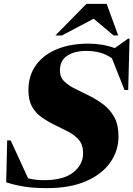

<svg xmlns="http://www.w3.org/2000/svg" viewBox="-20 -955 688 990"><path d="M591 -251.5Q591 -177 548 -116.5Q505 -56 423 -20.5Q341 15 223 15Q152 15 103.5 7Q55 -1 12 -15L17 -231H35L125 -35.5Q145.5 -30.5 165.8 -28.2Q186 -26 206.5 -26Q308 -26 358.2 -66.5Q408.5 -107 408.5 -164.5Q408.5 -208 386.5 -233.8Q364.5 -259.5 330.2 -277Q296 -294.5 260 -312Q224 -329.5 193.8 -351Q163.5 -372.5 145 -405.5Q126.5 -438.5 126.5 -490Q126.5 -564.5 164.8 -618.2Q203 -672 272.5 -701Q342 -730 436 -730Q470 -730 503.5 -724.8Q537 -719.5 572 -707L640 -755.5H648L641 -491H622L557 -654.5Q529 -674.5 496.2 -683.5Q463.5 -692.5 423.5 -692.5Q365 -692.5 327 -668Q289 -643.5 289 -591Q289 -556.5 312.5 -534.2Q336 -512 371.8 -495Q407.5 -478 444.5 -459Q481.5 -440.5 515 -414.8Q548.5 -389 569.8 -350Q591 -311 591 -251.5ZM265.5 -772 425.5 -935H530L589.5 -772H566L463 -858.5L299 -772Z"/></svg>

Font: Newsreader Display ExtraBold
Style: Italic
Weight: 800
Italic angle: -17°
Designer: Hugues Gentile
Foundry: Production Type
Version: Version 1.001